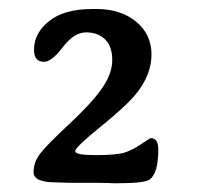

<svg xmlns="http://www.w3.org/2000/svg" viewBox="-20 -718 446 430"><path d="M105 -309.6Q55.2 -309.6 55.2 -332.3Q55.2 -355 70.3 -374.5Q85.4 -394 134.8 -439.9Q184.1 -485.8 207.8 -519.3Q231.4 -552.7 231.4 -583.5Q231.4 -614.3 215.3 -629.9Q199.2 -645.5 172.6 -645.5Q146 -645.5 120.8 -612.5Q95.7 -579.6 78.6 -579.6Q56.2 -579.6 56.2 -606.4Q56.2 -644 90.1 -670.9Q124 -697.8 186 -697.8H196.8Q250.5 -697.8 284.9 -669.4Q319.3 -641.1 319.3 -595.9Q319.3 -550.8 285.2 -508.3Q263.2 -481 205.8 -434.6Q148.4 -388.2 148.4 -379.4Q148.4 -370.6 195.1 -370.6Q241.7 -370.6 259.5 -376.5Q277.3 -382.3 296.6 -395.5Q315.9 -408.7 317.9 -408.7Q334.5 -408.7 334.5 -382.8Q334.5 -331.1 315.9 -316.4Q304.7 -307.6 243.2 -307.6H233.4L223.6 -308.1L193.8 -308.6H133.8Q114.3 -309.6 105 -309.6Z"/></svg>

Font: Averia Serif Libre
Style: Regular
Weight: 400
Version: Version 1.002